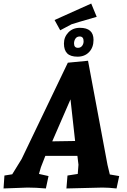

<svg xmlns="http://www.w3.org/2000/svg" viewBox="-51 -1059 718 1084"><path d="M622 -65 607 5Q562 0 527 0L324 5L330 -68L388 -77L392 -129L386 -179H205L180 -115L169 -77L223 -65L208 5Q151 0 104 0L-31 5L-26 -68L18 -75L71 -161L332 -705L446 -716L556 -128L569 -74ZM347 -498 244 -261 373 -263ZM400 -902Q477 -902 477 -834Q477 -791 452 -765Q427 -739 387 -739Q347 -739 328.5 -757.5Q310 -776 310 -813Q310 -850 335 -876Q360 -902 400 -902ZM399 -853Q383 -853 375 -841Q367 -829 367 -814Q367 -789 389 -789Q404 -789 412.5 -800Q421 -811 421 -826Q421 -853 399 -853ZM464 -1039 495 -964Q370 -928 353 -922L289 -888L257 -946Z"/></svg>

Font: Andada
Style: Bold Italic
Weight: 700
Italic angle: -8.29999°
Designer: Carolina Giovagnoli
Foundry: Carolina Giovagnoli
Version: Version 1.003